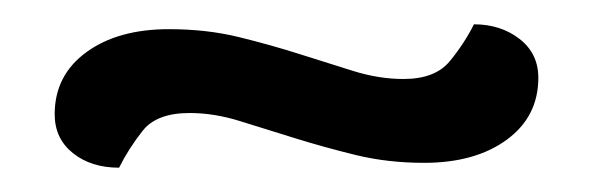

<svg xmlns="http://www.w3.org/2000/svg" viewBox="-20 -347 488 158"><path d="M370 -327Q392 -327 407.5 -315Q423 -303 423 -283Q423 -251 397 -232Q371 -213 329 -213Q299 -213 272.5 -219.5Q246 -226 222 -233.5Q198 -241 177 -247.5Q156 -254 136 -254Q109 -254 97.5 -239.5Q86 -225 78 -209Q55 -209 40 -221Q25 -233 25 -253Q25 -285 51 -304Q77 -323 119 -323Q150 -323 176.5 -316.5Q203 -310 226.5 -302.5Q250 -295 271 -288.5Q292 -282 312 -282Q338 -282 350 -296.5Q362 -311 370 -327Z"/></svg>

Font: Baloo 2 Latin
Style: Regular
Weight: 400
Designer: Sarang Kulkarni and Ek Type
Foundry: Ek Type
Version: Version 1.001